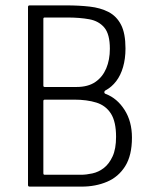

<svg xmlns="http://www.w3.org/2000/svg" viewBox="-20 -693 558 713"><path d="M470 -182Q470 -116 445 -76Q420 -36 377.5 -18Q335 0 283 0H90Q84 0 84 -6V-667Q84 -673 90 -673H226Q273 -673 313 -668.5Q353 -664 383 -648.5Q413 -633 429.5 -601Q446 -569 446 -513Q446 -475 437 -444Q428 -413 411.5 -391.5Q395 -370 373 -358Q368 -356 367.5 -351Q367 -346 373 -344Q415 -328 442.5 -285Q470 -242 470 -182ZM411 -185Q411 -241 392 -271Q373 -301 338 -312Q303 -323 255 -323H147Q141 -323 141 -318V-49Q141 -47 142 -45.5Q143 -44 146 -44H281Q300 -44 323 -49Q346 -54 365.5 -69Q385 -84 398 -112Q411 -140 411 -185ZM388 -512Q388 -566 367.5 -590.5Q347 -615 311.5 -621.5Q276 -628 229 -628H146Q141 -628 141 -623V-375Q141 -370 146 -370H264Q307 -370 334 -388.5Q361 -407 374.5 -439Q388 -471 388 -512Z"/></svg>

Font: Glory Thin Light
Style: Regular
Weight: 300
Version: Version 1.011